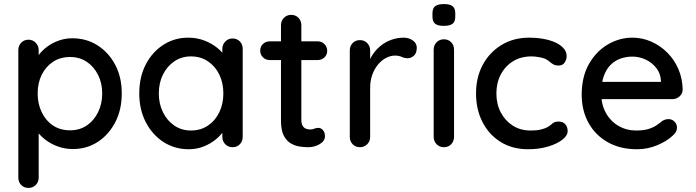

<svg xmlns="http://www.w3.org/2000/svg" viewBox="-20 -723 3416 943"><path d="M335 -535Q405 -535 459.5 -500Q514 -465 546 -404.5Q578 -344 578 -264Q578 -184 546 -122.5Q514 -61 460 -26Q406 9 338 9Q300 9 266 -3Q232 -15 206 -34.5Q180 -54 163.5 -76Q147 -98 143 -117L170 -130V149Q170 171 155.5 185.5Q141 200 120 200Q98 200 84 185.5Q70 171 70 149V-477Q70 -498 84 -513Q98 -528 120 -528Q141 -528 155.5 -513Q170 -498 170 -477V-408L154 -417Q157 -436 173 -456.5Q189 -477 213.5 -495Q238 -513 269.5 -524Q301 -535 335 -535ZM324 -443Q276 -443 240.5 -419.5Q205 -396 185 -356Q165 -316 165 -264Q165 -213 185 -171.5Q205 -130 240.5 -106.5Q276 -83 324 -83Q371 -83 406 -106.5Q441 -130 461.5 -171.5Q482 -213 482 -264Q482 -315 461.5 -355.5Q441 -396 406 -419.5Q371 -443 324 -443Z M1122 -534Q1144 -534 1158 -519.5Q1172 -505 1172 -483V-51Q1172 -29 1158 -14.5Q1144 0 1122 0Q1101 0 1086.5 -14.5Q1072 -29 1072 -51V-123L1093 -120Q1093 -102 1078.5 -80Q1064 -58 1039 -37.5Q1014 -17 980 -3.5Q946 10 907 10Q838 10 783 -25.5Q728 -61 696 -123Q664 -185 664 -264Q664 -345 696 -406.5Q728 -468 782.5 -503Q837 -538 904 -538Q947 -538 983.5 -524Q1020 -510 1047 -488Q1074 -466 1088.5 -441.5Q1103 -417 1103 -395L1072 -392V-483Q1072 -504 1086.5 -519Q1101 -534 1122 -534ZM918 -82Q965 -82 1001 -106Q1037 -130 1057 -171.5Q1077 -213 1077 -264Q1077 -316 1057 -357Q1037 -398 1001 -422Q965 -446 918 -446Q872 -446 836.5 -422Q801 -398 780.5 -357Q760 -316 760 -264Q760 -213 780.5 -171.5Q801 -130 836.5 -106Q872 -82 918 -82Z M1305 -520H1540Q1560 -520 1573.5 -506.5Q1587 -493 1587 -473Q1587 -454 1573.5 -441Q1560 -428 1540 -428H1305Q1285 -428 1271.5 -441.5Q1258 -455 1258 -474Q1258 -494 1271.5 -507Q1285 -520 1305 -520ZM1410 -650Q1432 -650 1446 -635.5Q1460 -621 1460 -599V-135Q1460 -117 1466 -106Q1472 -95 1482.5 -91Q1493 -87 1504 -87Q1515 -87 1523.5 -91Q1532 -95 1544 -95Q1556 -95 1566 -84Q1576 -73 1576 -54Q1576 -30 1550 -15Q1524 0 1494 0Q1477 0 1454 -3Q1431 -6 1409.5 -18Q1388 -30 1374 -56.5Q1360 -83 1360 -131V-599Q1360 -621 1374.5 -635.5Q1389 -650 1410 -650Z M1748 0Q1726 0 1712 -14.5Q1698 -29 1698 -51V-475Q1698 -497 1712 -511.5Q1726 -526 1748 -526Q1769 -526 1783.5 -511.5Q1798 -497 1798 -475V-363L1788 -406Q1796 -434 1812.5 -458Q1829 -482 1852 -500Q1875 -518 1903.5 -528Q1932 -538 1963 -538Q1989 -538 2008 -524Q2027 -510 2027 -489Q2027 -462 2013 -449.5Q1999 -437 1982 -437Q1967 -437 1953 -443.5Q1939 -450 1920 -450Q1899 -450 1877 -439Q1855 -428 1837 -406.5Q1819 -385 1808.5 -356Q1798 -327 1798 -291V-51Q1798 -29 1783.5 -14.5Q1769 0 1748 0Z M2210 -51Q2210 -29 2196 -14.5Q2182 0 2160 0Q2139 0 2124.5 -14.5Q2110 -29 2110 -51V-479Q2110 -501 2124.5 -515.5Q2139 -530 2160 -530Q2182 -530 2196 -515.5Q2210 -501 2210 -479ZM2159 -596Q2130 -596 2117 -606.5Q2104 -617 2104 -642V-658Q2104 -683 2118 -693Q2132 -703 2160 -703Q2190 -703 2203 -692.5Q2216 -682 2216 -658V-642Q2216 -616 2202.5 -606Q2189 -596 2159 -596Z M2578 -538Q2632 -538 2674 -526.5Q2716 -515 2739.5 -494.5Q2763 -474 2763 -447Q2763 -430 2753 -415.5Q2743 -401 2723 -401Q2709 -401 2699.5 -406Q2690 -411 2682 -418Q2674 -425 2662 -432Q2651 -438 2629.5 -442Q2608 -446 2591 -446Q2538 -446 2499.5 -422Q2461 -398 2439.5 -357Q2418 -316 2418 -264Q2418 -212 2439.5 -171Q2461 -130 2498.5 -106Q2536 -82 2586 -82Q2616 -82 2635 -86.5Q2654 -91 2668 -98Q2683 -107 2693.5 -116.5Q2704 -126 2723 -126Q2745 -126 2756.5 -112.5Q2768 -99 2768 -79Q2768 -57 2741.5 -36.5Q2715 -16 2671 -3Q2627 10 2574 10Q2496 10 2438.5 -26Q2381 -62 2349.5 -124Q2318 -186 2318 -264Q2318 -343 2351 -404.5Q2384 -466 2443 -502Q2502 -538 2578 -538Z M3109 10Q3026 10 2965 -24.5Q2904 -59 2870.5 -119.5Q2837 -180 2837 -258Q2837 -346 2872.5 -408.5Q2908 -471 2965 -504.5Q3022 -538 3086 -538Q3135 -538 3179 -518.5Q3223 -499 3257.5 -464.5Q3292 -430 3312 -383.5Q3332 -337 3333 -282Q3332 -262 3317 -249Q3302 -236 3282 -236H2893L2869 -321H3245L3226 -303V-328Q3224 -363 3203 -389.5Q3182 -416 3151 -430.5Q3120 -445 3086 -445Q3056 -445 3028.5 -435.5Q3001 -426 2979.5 -405Q2958 -384 2945.5 -349.5Q2933 -315 2933 -264Q2933 -209 2956 -168Q2979 -127 3018 -104.5Q3057 -82 3104 -82Q3141 -82 3165 -89.5Q3189 -97 3205 -108Q3221 -119 3233 -129Q3248 -138 3263 -138Q3281 -138 3293 -125.5Q3305 -113 3305 -96Q3305 -74 3283 -56Q3256 -30 3208.5 -10Q3161 10 3109 10Z"/></svg>

Font: Quicksand SemiBold
Style: Regular
Weight: 600
Designer: Andrew Paglinawan
Foundry: Andrew Paglinawan
Version: Version 3.006